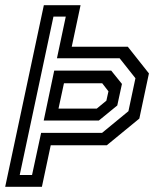

<svg xmlns="http://www.w3.org/2000/svg" viewBox="-42 -720 628 740"><path d="M-22 0 127 -700H268.5L234.5 -540H450.5L532 -437L495 -263L369.5 -160H153.5L119.5 0ZM34 -45.5H81.5L116.5 -208H351.5L453 -291.5L480 -418.5L419 -495.5H177.5L211.5 -656H164ZM126.5 -255.5 167 -448H386.5L428 -396.5L410 -313.5L339 -255.5ZM183.5 -301.5H331L368 -332L376 -368L352 -399H204.5Z"/></svg>

Font: Tourney Medium
Style: Italic
Weight: 500
Italic angle: -12°
Version: Version 1.015